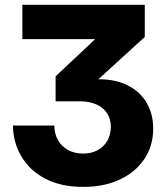

<svg xmlns="http://www.w3.org/2000/svg" viewBox="-20 -542 670 779"><path d="M317.9 216.3Q226.1 216.3 162.6 182.4Q99.1 148.4 66.2 91.8Q33.2 35.2 32.7 -32.7H200.2Q200.7 1.5 215.6 27.1Q230.5 52.7 256.8 66.9Q283.2 81.1 317.4 81.1Q350.6 81.1 376 67.4Q401.4 53.7 415.5 29.1Q429.7 4.4 429.7 -27.8Q429.7 -59.1 414.6 -82.3Q399.4 -105.5 371.3 -118.2Q343.3 -130.9 304.7 -130.9H205.6V-232.4L364.7 -381.8V-383.3H70.8V-522.5H567.4V-392.1L335.9 -181.2V-217.8Q422.9 -227.1 481.9 -202.9Q541 -178.7 571.3 -130.9Q601.6 -83 601.6 -20.5Q601.6 49.3 565.9 102.8Q530.3 156.2 466.6 186.3Q402.8 216.3 317.9 216.3Z"/></svg>

Font: Inter 28pt ExtraBold
Style: Regular
Weight: 800
Designer: Rasmus Andersson
Foundry: rsms
Version: Version 4.001;git-66647c0bb